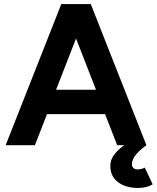

<svg xmlns="http://www.w3.org/2000/svg" viewBox="-20 -720 777 952"><path d="M8 0 284 -700H430L706 0H561L501 -154H213L153 0ZM258 -275H456L357 -529ZM663 212Q625 212 594 199.5Q563 187 545 163Q527 139 527 102Q527 70 550 42Q573 14 604 -5L706 0Q676 21 655 45.5Q634 70 634 95Q634 106 641.5 113Q649 120 661 120Q674 120 683.5 117Q693 114 698 111L737 194Q722 203 704 207.5Q686 212 663 212Z"/></svg>

Font: Figtree Light
Style: Bold
Weight: 700
Version: Version 2.002